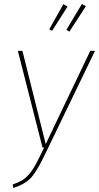

<svg xmlns="http://www.w3.org/2000/svg" viewBox="-20 -937 498 966"><path d="M392.1 -917 412.1 -905.8 329.1 -777.8 314 -787.1ZM298.8 -916 319.8 -903.8 242.2 -782.2 228 -790ZM458 -681.2 222.2 -192.9Q202.6 -152.3 190.2 -127.7Q177.7 -103 163.8 -80.8Q149.9 -58.6 139.6 -46.6Q129.4 -34.7 114.3 -23.7Q99.1 -12.7 84.5 -5.9Q69.8 1 46.9 8.8L43.9 -8.8Q73.2 -19.5 89.4 -28.6Q105.5 -37.6 124 -58.1Q142.6 -78.6 159.2 -108.9Q175.8 -139.2 202.1 -194.8H193.8L69.8 -681.2H92.8L210 -211.9L434.1 -681.2Z"/></svg>

Font: Fira Sans Compressed Thin
Style: Italic
Weight: 100
Width: 3
Italic angle: -8°
Designer: Carrois Corporate & Edenspiekermann AG
Foundry: Carrois Corporate GbR & Edenspiekermann AG
Version: Version 4.203;PS 004.203;hotconv 1.0.88;makeotf.lib2.5.64775